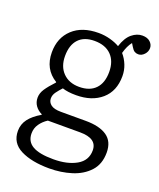

<svg xmlns="http://www.w3.org/2000/svg" viewBox="-149 -676 827 997"><g transform="rotate(20 264.5 -177.0)"><path d="M244 230Q147 230 86 199.5Q25 169 25 102Q25 65 47 36Q69 7 112 -18V-21Q89 -32 75.5 -51Q62 -70 62 -95Q62 -120 78 -144Q94 -168 125 -201V-204Q51 -249 51 -342Q51 -422 103 -470.5Q155 -519 246 -519Q279 -519 310 -510.5Q341 -502 363 -489Q379 -539 406.5 -561.5Q434 -584 464 -584Q492 -584 507.5 -569.5Q523 -555 523 -536Q523 -516 508.5 -500.5Q494 -485 476 -485Q464 -485 455 -490.5Q446 -496 437 -511L426 -529Q406 -504 395 -463Q415 -440 426.5 -411Q438 -382 438 -350Q438 -267 385 -221Q332 -175 245 -175Q221 -175 202.5 -177.5Q184 -180 169 -185Q153 -168 140.5 -151Q128 -134 128 -115Q128 -94 145.5 -80.5Q163 -67 201 -67H338Q415 -67 456 -38.5Q497 -10 497 51Q497 115 460.5 154.5Q424 194 366.5 212Q309 230 244 230ZM245 -221Q303 -221 334.5 -253.5Q366 -286 366 -347Q366 -406 333 -439.5Q300 -473 240 -473Q183 -473 152.5 -440.5Q122 -408 122 -347Q122 -289 155.5 -255Q189 -221 245 -221ZM248 178Q325 178 375 149.5Q425 121 425 65Q425 -1 331 -1H153Q128 15 112 38Q96 61 96 90Q96 135 133 156.5Q170 178 248 178Z"/></g></svg>

Font: Literata 12pt Light
Style: Regular
Weight: 300
Designer: Latin by Veronika Burian and Jose Scaglione. Greek by Irene Vlachou. Cyrillic by Vera Evstafieva.
Foundry: TypeTogether
Version: Version 3.002